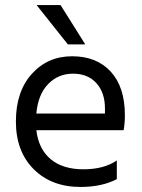

<svg xmlns="http://www.w3.org/2000/svg" viewBox="-20 -736 562 761"><path d="M318 -560H249L125 -716H220ZM124 -286H396V-306Q396 -369 362 -406.5Q328 -444 269.5 -444Q211 -444 171 -403Q131 -362 124 -286ZM299 5Q184 5 113.5 -65.5Q43 -136 43 -254.5Q43 -373 106 -443Q169 -513 266 -513Q363 -513 419 -452Q475 -391 475 -279Q475 -247 470 -220H124Q133 -145 181 -105Q229 -65 310.5 -65Q392 -65 443 -100V-26Q384 5 299 5Z"/></svg>

Font: Hind Jalandhar
Style: Regular
Weight: 400
Designer: Namrata Goyal
Foundry: Indian Type Foundry
Version: Version 0.702;PS 1.0;hotconv 1.0.81;makeotf.lib2.5.63406